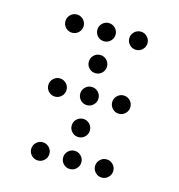

<svg xmlns="http://www.w3.org/2000/svg" viewBox="-96 -739 739 794"><g transform="rotate(15 273.5 -341.5)"><path d="M175.8 -615.2Q175.8 -599.1 164.3 -587.6Q152.8 -576.2 136.7 -576.2Q120.6 -576.2 109.1 -587.6Q97.7 -599.1 97.7 -615.2Q97.7 -631.3 109.1 -642.8Q120.6 -654.3 136.7 -654.3Q152.8 -654.3 164.3 -642.8Q175.8 -631.3 175.8 -615.2ZM312.5 -615.2Q312.5 -599.1 301 -587.6Q289.6 -576.2 273.4 -576.2Q257.3 -576.2 245.8 -587.6Q234.4 -599.1 234.4 -615.2Q234.4 -631.3 245.8 -642.8Q257.3 -654.3 273.4 -654.3Q289.6 -654.3 301 -642.8Q312.5 -631.3 312.5 -615.2ZM449.2 -615.2Q449.2 -599.1 437.7 -587.6Q426.3 -576.2 410.2 -576.2Q394 -576.2 382.6 -587.6Q371.1 -599.1 371.1 -615.2Q371.1 -631.3 382.6 -642.8Q394 -654.3 410.2 -654.3Q426.3 -654.3 437.7 -642.8Q449.2 -631.3 449.2 -615.2ZM312.5 -478.5Q312.5 -462.4 301 -450.9Q289.6 -439.5 273.4 -439.5Q257.3 -439.5 245.8 -450.9Q234.4 -462.4 234.4 -478.5Q234.4 -494.6 245.8 -506.1Q257.3 -517.6 273.4 -517.6Q289.6 -517.6 301 -506.1Q312.5 -494.6 312.5 -478.5ZM312.5 -341.8Q312.5 -325.7 301 -314.2Q289.6 -302.7 273.4 -302.7Q257.3 -302.7 245.8 -314.2Q234.4 -325.7 234.4 -341.8Q234.4 -357.9 245.8 -369.4Q257.3 -380.9 273.4 -380.9Q289.6 -380.9 301 -369.4Q312.5 -357.9 312.5 -341.8ZM312.5 -205.1Q312.5 -189 301 -177.5Q289.6 -166 273.4 -166Q257.3 -166 245.8 -177.5Q234.4 -189 234.4 -205.1Q234.4 -221.2 245.8 -232.7Q257.3 -244.1 273.4 -244.1Q289.6 -244.1 301 -232.7Q312.5 -221.2 312.5 -205.1ZM175.8 -68.4Q175.8 -52.2 164.3 -40.8Q152.8 -29.3 136.7 -29.3Q120.6 -29.3 109.1 -40.8Q97.7 -52.2 97.7 -68.4Q97.7 -84.5 109.1 -95.9Q120.6 -107.4 136.7 -107.4Q152.8 -107.4 164.3 -95.9Q175.8 -84.5 175.8 -68.4ZM312.5 -68.4Q312.5 -52.2 301 -40.8Q289.6 -29.3 273.4 -29.3Q257.3 -29.3 245.8 -40.8Q234.4 -52.2 234.4 -68.4Q234.4 -84.5 245.8 -95.9Q257.3 -107.4 273.4 -107.4Q289.6 -107.4 301 -95.9Q312.5 -84.5 312.5 -68.4ZM449.2 -68.4Q449.2 -52.2 437.7 -40.8Q426.3 -29.3 410.2 -29.3Q394 -29.3 382.6 -40.8Q371.1 -52.2 371.1 -68.4Q371.1 -84.5 382.6 -95.9Q394 -107.4 410.2 -107.4Q426.3 -107.4 437.7 -95.9Q449.2 -84.5 449.2 -68.4ZM175.8 -341.8Q175.8 -325.7 164.3 -314.2Q152.8 -302.7 136.7 -302.7Q120.6 -302.7 109.1 -314.2Q97.7 -325.7 97.7 -341.8Q97.7 -357.9 109.1 -369.4Q120.6 -380.9 136.7 -380.9Q152.8 -380.9 164.3 -369.4Q175.8 -357.9 175.8 -341.8ZM449.2 -341.8Q449.2 -325.7 437.7 -314.2Q426.3 -302.7 410.2 -302.7Q394 -302.7 382.6 -314.2Q371.1 -325.7 371.1 -341.8Q371.1 -357.9 382.6 -369.4Q394 -380.9 410.2 -380.9Q426.3 -380.9 437.7 -369.4Q449.2 -357.9 449.2 -341.8Z"/></g></svg>

Font: DatDot Light
Style: Regular
Weight: 300
Designer: GGBot
Version: 1.00